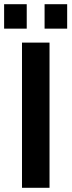

<svg xmlns="http://www.w3.org/2000/svg" viewBox="-46 -893 340 913"><path d="M-26.4 -873H81.1V-756.8H-26.4ZM166 -873H273.4V-756.8H166ZM58.6 -690.4H189.5V0H58.6Z"/></svg>

Font: Dinish
Style: Bold
Weight: 700
Designer: Bert Driehuis
Foundry: Playbeing
Version: Version 3.006; git-39231f3c-release